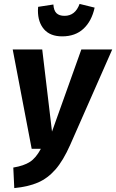

<svg xmlns="http://www.w3.org/2000/svg" viewBox="-20 -946 594 982"><path d="M339 -205Q303 -124 263.5 -79Q224 -34 174.5 -12.5Q125 9 53 16L48 -89Q102 -98 133 -118Q164 -138 189 -185H142L45 -693H196L246 -273L396 -693H554ZM174 -892Q174 -904 175 -911L253 -923Q255 -892 269 -878.5Q283 -865 310 -865Q365 -865 387 -926L464 -907Q449 -838 407 -799Q365 -760 298 -760Q237 -760 205.5 -796Q174 -832 174 -892Z"/></svg>

Font: Fira Sans Extra Condensed
Style: Bold Italic
Weight: 700
Width: 3
Italic angle: -8°
Designer: Carrois Corporate & Edenspiekermann AG
Foundry: Carrois Corporate GbR & Edenspiekermann AG
Version: Version 4.203